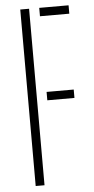

<svg xmlns="http://www.w3.org/2000/svg" viewBox="-56 -834 424 867"><g transform="rotate(-5 156.0 -400.0)"><path d="M70 0V-800H110V0ZM156 -381V-419H279V-381ZM156 -762V-800H289V-762Z"/></g></svg>

Font: Big Shoulders Stencil Text SC Thin
Style: Regular
Weight: 100
Designer: Patric King
Foundry: XO Type Co
Version: Version 2.001